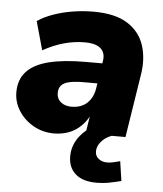

<svg xmlns="http://www.w3.org/2000/svg" viewBox="-51 -548 670 791"><g transform="rotate(5 284.0 -152.5)"><path d="M185 11Q138 11 99.5 -11Q61 -33 38.5 -68.5Q16 -104 16 -145Q16 -197 46 -230Q76 -263 137 -278.5Q198 -294 291 -294H370L356 -210H291Q254 -210 230.5 -205Q207 -200 196.5 -188Q186 -176 186 -157Q186 -133 203 -119Q220 -105 247 -105Q274 -105 293.5 -115Q313 -125 325.5 -144Q338 -163 342 -188L360 -303Q366 -336 346 -355Q326 -374 279 -374Q236 -374 193 -362Q150 -350 107 -326L74 -444Q100 -462 137.5 -475.5Q175 -489 218 -496Q261 -503 304 -503Q395 -503 446 -470Q497 -437 514.5 -382Q532 -327 521 -261L480 0H315L330 -96H338Q323 -59 299.5 -35Q276 -11 247 0Q218 11 185 11ZM377 198Q320 198 290 171.5Q260 145 260 99Q260 49 294 9.5Q328 -30 380 -48L423 0Q402 8 389 20Q376 32 370 44.5Q364 57 364 70Q364 88 378 99.5Q392 111 413 111Q427 111 439.5 108Q452 105 467 101L479 182Q447 190 425 194Q403 198 377 198Z"/></g></svg>

Font: Nunito Sans 12pt ExtraLight 12pt Black
Style: Italic
Weight: 900
Italic angle: -9°
Version: Version 3.101;gftools[0.9.27]